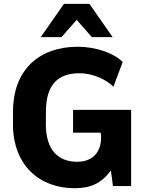

<svg xmlns="http://www.w3.org/2000/svg" viewBox="-20 -975 783 1006"><path d="M571.8 0H667V-399.4H362.8V-279.8H507.8C519.5 -188.5 472.7 -127.4 385.3 -127.4C285.6 -127.4 219.7 -187.5 220.2 -326.7L220.7 -393.6C221.7 -533.2 285.6 -591.3 396.5 -591.3C460.4 -591.3 531.7 -563 574.2 -520.5L623 -650.4C574.2 -698.2 481.4 -730 386.7 -730C187.5 -730 49.3 -611.3 48.3 -393.6L47.9 -326.7C46.9 -109.4 187 11.2 370.6 11.2C456.1 11.2 511.2 -15.1 561 -81.5ZM302.2 -780.3 381.8 -871.1 461.4 -780.3H570.3L448.7 -954.6H314.9L193.4 -780.3Z"/></svg>

Font: Winston ExtraBold
Style: Regular
Weight: 800
Designer: Vernon Adams, Kim Jin-seong, David Berlow, Cristiano Sobral
Foundry: The Winston Project Authors
Version: Version 3.004